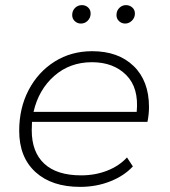

<svg xmlns="http://www.w3.org/2000/svg" viewBox="-20 -726 663 750"><path d="M293 4Q182 4 118.5 -54Q55 -112 55 -215Q55 -304 92 -374.5Q129 -445 193.5 -485.5Q258 -526 340 -526Q442 -526 502 -468Q562 -410 562 -308Q562 -279 556 -250H105Q104 -234 104 -217Q104 -132 153 -86.5Q202 -41 297 -41Q352 -41 399 -59.5Q446 -78 476 -111L499 -76Q465 -39 410.5 -17.5Q356 4 293 4ZM111 -289H514Q523 -383 473 -433Q423 -483 339 -483Q253 -483 192 -429.5Q131 -376 111 -289ZM469 -634Q455 -634 445 -643.5Q435 -653 435 -667Q435 -684 446 -695Q457 -706 472 -706Q486 -706 496.5 -697Q507 -688 507 -673Q507 -657 495.5 -645.5Q484 -634 469 -634ZM296 -634Q282 -634 272 -643.5Q262 -653 262 -667Q262 -684 273 -695Q284 -706 300 -706Q314 -706 324 -697Q334 -688 334 -673Q334 -657 323 -645.5Q312 -634 296 -634Z"/></svg>

Font: Montserrat Light
Style: Italic
Weight: 300
Italic angle: -11.3°
Designer: Julieta Ulanovsky
Foundry: Julieta Ulanovsky
Version: Version 9.000; ttfautohint (v1.8.4.7-5d5b)